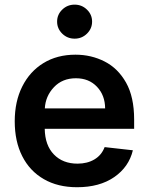

<svg xmlns="http://www.w3.org/2000/svg" viewBox="-20 -785 633 816"><path d="M307.5 10.7Q225.5 10.7 166 -23.8Q106.5 -58.2 74.6 -121.1Q42.6 -183.9 42.6 -269.5Q42.6 -353.7 74.6 -417.4Q106.5 -481.2 164.6 -516.9Q222.7 -552.6 300.8 -552.6Q367.9 -552.6 424.7 -523.6Q481.5 -494.7 515.8 -433.8Q550.1 -372.9 550.1 -277V-237.6H170.1Q171.2 -167.6 209 -128.6Q246.8 -89.5 309.3 -89.5Q350.9 -89.5 381.2 -107.4Q411.6 -125.4 424.7 -159.8L544.7 -146.3Q527.7 -75.3 465.4 -32.3Q403.1 10.7 307.5 10.7ZM170.5 -324.2H426.8Q426.5 -380 392.2 -416.2Q358 -452.4 302.6 -452.4Q245 -452.4 209.2 -414.4Q173.3 -376.4 170.5 -324.2ZM297.2 -620.7Q266.3 -620.7 244.5 -642Q222.7 -663.4 222.7 -693.2Q222.7 -723 244.5 -744.1Q266.3 -765.3 297.2 -765.3Q327.8 -765.3 349.6 -744.1Q371.4 -723 371.4 -693.2Q371.4 -663.4 349.6 -642Q327.8 -620.7 297.2 -620.7Z"/></svg>

Font: Inter UI Semi Bold
Style: Regular
Weight: 600
Designer: Rasmus Andersson
Foundry: rsms
Version: 3.2;8d6f07862